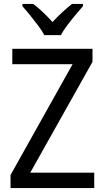

<svg xmlns="http://www.w3.org/2000/svg" viewBox="-20 -964 535 984"><path d="M463 0H34V-67L352 -635H43V-714H454V-647L135 -79H463ZM207 -784Q195 -807 175.5 -833Q156 -859 134.5 -885.5Q113 -912 95 -932V-944H150Q173 -927 199 -902.5Q225 -878 249 -851Q275 -879 299.5 -901.5Q324 -924 349 -944H405V-932Q388 -913 366 -886.5Q344 -860 324 -833.5Q304 -807 292 -784Z"/></svg>

Font: Noto Sans Thai SemiCondensed
Style: Regular
Weight: 400
Width: 4
Designer: Monotype Design Team
Foundry: Monotype Imaging Inc.
Version: Version 2.001